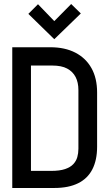

<svg xmlns="http://www.w3.org/2000/svg" viewBox="-20 -935 538 955"><path d="M382 -868 334 -915 250 -830 169 -914 121 -866 250 -740ZM230 -700H41V0H250Q321 0 368.5 -23.5Q416 -47 439.5 -93Q463 -139 463 -205V-475Q463 -546 435 -596Q407 -646 355 -673Q303 -700 230 -700ZM234 -85H134V-609H240Q286 -609 314 -594Q342 -579 356 -552Q370 -525 370 -487V-195Q370 -173 364.5 -153.5Q359 -134 344.5 -118.5Q330 -103 303.5 -94Q277 -85 234 -85Z"/></svg>

Font: Advent Pro SemiBold
Style: Regular
Weight: 600
Designer: VivaRado, Andreas Kalpakidis
Foundry: VivaRado, Andreas Kalpakidis
Version: Version 3.000